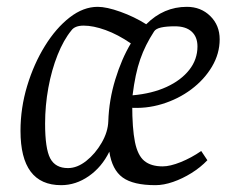

<svg xmlns="http://www.w3.org/2000/svg" viewBox="-20 -533 675 562"><path d="M159 9Q40 9 40 -150Q40 -217 59.5 -281.5Q79 -346 111.5 -398.5Q144 -451 184 -482Q224 -513 266 -513Q292 -513 332.5 -498.5Q373 -484 408 -462Q459 -513 527 -513Q568 -513 595.5 -486Q623 -459 623 -418Q623 -376 600.5 -338Q578 -300 540 -271.5Q502 -243 454.5 -228.5Q407 -214 358 -218L367 -244V-227Q367 -157 375 -117.5Q383 -78 402.5 -62Q422 -46 456 -46Q478 -46 509 -58.5Q540 -71 569 -91L587 -64Q567 -43 540.5 -26.5Q514 -10 486.5 -0.5Q459 9 435 9Q370 9 339 -13.5Q308 -36 300 -89Q278 -44 240 -17.5Q202 9 159 9ZM179 -41Q206 -41 232.5 -62Q259 -83 277.5 -115Q296 -147 297 -178Q299 -240 317.5 -300.5Q336 -361 363 -406Q325 -432 289 -445Q253 -458 225 -458Q212 -458 203 -454.5Q194 -451 189 -444Q166 -416 148.5 -372Q131 -328 121.5 -276Q112 -224 112 -171Q112 -98 127 -69.5Q142 -41 179 -41ZM368 -254Q425 -259 467.5 -278.5Q510 -298 534 -328.5Q558 -359 558 -397Q558 -425 541 -440.5Q524 -456 492 -456Q467 -456 451.5 -452.5Q436 -449 431 -441Q418 -421 408 -401Q398 -381 390.5 -359.5Q383 -338 377.5 -312Q372 -286 368 -254Z"/></svg>

Font: Faustina Light
Style: Italic
Weight: 300
Italic angle: -8°
Designer: Alfonso Garcia
Foundry: http://www.omnibus-type.com
Version: Version 1.200